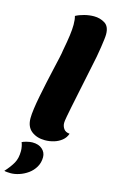

<svg xmlns="http://www.w3.org/2000/svg" viewBox="-201 -809 666 1122"><g transform="rotate(15 132.0 -248.0)"><path d="M130 20Q81 20 48.5 -5.5Q16 -31 16 -83Q16 -106 21 -142Q26 -178 34.5 -221Q43 -264 52.5 -308.5Q62 -353 71.5 -394Q81 -435 88 -466.5Q95 -498 97 -515Q108 -572 113 -610Q118 -648 118 -675Q118 -691 116.5 -704Q115 -717 112 -727Q134 -739 163.5 -746.5Q193 -754 221 -754Q258 -754 287 -736Q316 -718 316 -670Q316 -658 313.5 -638Q311 -618 307 -590.5Q303 -563 297 -531Q291 -499 283 -463Q263 -366 250 -304Q237 -242 229.5 -204.5Q222 -167 218.5 -148Q215 -129 214 -121Q213 -113 213 -107Q213 -88 224 -72Q235 -56 260 -54Q252 -29 231.5 -12.5Q211 4 184.5 12Q158 20 130 20ZM-13 258Q-22 258 -34.5 257Q-47 256 -52 254Q-21 220 -4.5 190.5Q12 161 12 117Q12 104 9 89Q6 74 2 66Q10 61 30 56Q50 51 64 51Q102 51 124 70.5Q146 90 146 119Q146 152 130.5 178.5Q115 205 90.5 222.5Q66 240 38.5 249Q11 258 -13 258Z"/></g></svg>

Font: Sansita Swashed Light ExtraBold
Style: Regular
Weight: 800
Version: Version 1.003